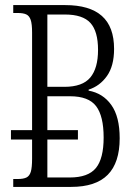

<svg xmlns="http://www.w3.org/2000/svg" viewBox="-20 -734 542 754"><path d="M450 -191Q450 -95 403 -47.5Q356 0 259 0H32V-31H49Q72 -31 84 -37Q96 -43 101 -59.5Q106 -76 106 -111V-186H23V-223H106V-606Q106 -640 100.5 -656Q95 -672 83 -677.5Q71 -683 49 -683H32V-714H236Q332 -714 380 -671.5Q428 -629 428 -542Q428 -475 400 -435.5Q372 -396 328 -382V-378Q384 -368 417 -322Q450 -276 450 -191ZM166 -393H233Q304 -393 334.5 -429.5Q365 -466 365 -538Q365 -611 335 -644Q305 -677 235 -677H166ZM387 -194Q387 -278 357.5 -317Q328 -356 255 -356H166V-223H286V-186H166V-37H254Q326 -37 356.5 -74Q387 -111 387 -194Z"/></svg>

Font: Noto Serif CondLight
Style: Regular
Weight: 300
Width: 3
Designer: Monotype Design Team
Foundry: Monotype Imaging Inc.
Version: Version 1.001